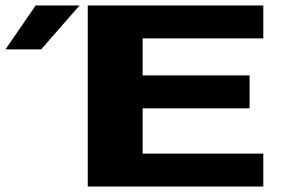

<svg xmlns="http://www.w3.org/2000/svg" viewBox="-40 -680 1030 700"><path d="M280 0V-660H920V-540H480V-405H870V-285H480V-120H920V0ZM-20 -500 90 -660H250L110 -500Z"/></svg>

Font: Xolonium
Style: Bold
Weight: 700
Designer: Severin Meyer
Version: Version 4.2